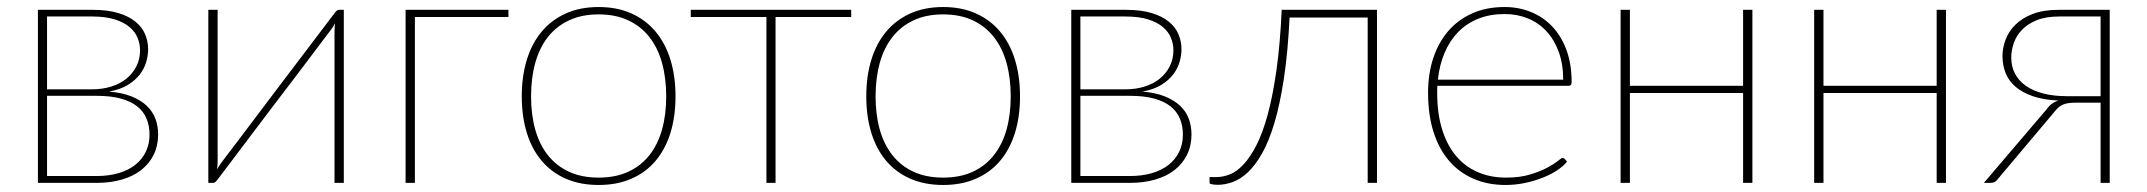

<svg xmlns="http://www.w3.org/2000/svg" viewBox="-20 -521 6118 547"><path d="M255 -19.5Q290 -19.5 318 -27.8Q346 -36 365.5 -51.5Q385 -67 395.5 -88.8Q406 -110.5 406 -137.5Q406 -162.5 397.5 -183Q389 -203.5 370.8 -218Q352.5 -232.5 324 -240.2Q295.5 -248 256 -248H114V-19.5ZM114 -474V-266.5H242Q272 -266.5 297.2 -274.5Q322.5 -282.5 340.5 -297.2Q358.5 -312 368.8 -332.5Q379 -353 379 -378Q379 -396 372 -413.2Q365 -430.5 349 -444Q333 -457.5 306.8 -465.8Q280.5 -474 242.5 -474ZM243.5 -493Q287 -493 317.2 -483.8Q347.5 -474.5 366.2 -459Q385 -443.5 393.5 -423.2Q402 -403 402 -380.5Q402 -364 396.8 -345.2Q391.5 -326.5 378.8 -309.5Q366 -292.5 344.5 -279.2Q323 -266 290.5 -260Q328.5 -257 355 -246.2Q381.5 -235.5 398.2 -219.5Q415 -203.5 422.8 -182.8Q430.5 -162 430.5 -138Q430.5 -106 418 -80.5Q405.5 -55 382.8 -37Q360 -19 327.5 -9.5Q295 0 255 0H88V-493Z M959.5 -493V0H933V-430.5Q933 -442.5 934.5 -454.5Q931.5 -449 928.8 -444.8Q926 -440.5 923.5 -437Q922.5 -436 908.2 -417Q894 -398 871 -367.5Q848 -337 818.8 -298.5Q789.5 -260 759 -220Q687.5 -126 598 -7Q596 -4.5 593.2 -2.2Q590.5 0 587.5 0H573.5V-493H600V-62.5Q600 -50.5 598.5 -38.5Q601.5 -44 604.2 -48.2Q607 -52.5 609.5 -56Q610 -57 624.5 -76Q639 -95 662 -125.2Q685 -155.5 714 -194.2Q743 -233 773.5 -273Q845 -367 935 -486Q937 -488.5 940 -490.8Q943 -493 945.5 -493Z M1428.5 -472.5H1162V0H1135.5V-493H1428.5Z M1685.5 -501Q1738 -501 1778.8 -482.8Q1819.5 -464.5 1847.5 -431.2Q1875.5 -398 1890 -351Q1904.5 -304 1904.5 -246.5Q1904.5 -189 1890 -142.2Q1875.5 -95.5 1847.5 -62.5Q1819.5 -29.5 1778.8 -11.8Q1738 6 1685.5 6Q1633 6 1592.2 -11.8Q1551.5 -29.5 1523.5 -62.5Q1495.5 -95.5 1481 -142.2Q1466.5 -189 1466.5 -246.5Q1466.5 -304 1481 -351Q1495.5 -398 1523.5 -431.2Q1551.5 -464.5 1592.2 -482.8Q1633 -501 1685.5 -501ZM1685.5 -15Q1733.5 -15 1769.5 -31.5Q1805.5 -48 1829.8 -78.5Q1854 -109 1866 -151.5Q1878 -194 1878 -246.5Q1878 -299 1866 -342Q1854 -385 1829.8 -415.8Q1805.5 -446.5 1769.5 -463.2Q1733.5 -480 1685.5 -480Q1637.5 -480 1601.5 -463.2Q1565.5 -446.5 1541.2 -415.8Q1517 -385 1505 -342Q1493 -299 1493 -246.5Q1493 -194 1505 -151.5Q1517 -109 1541.2 -78.5Q1565.5 -48 1601.5 -31.5Q1637.5 -15 1685.5 -15Z M2405 -472.5H2189.5V0H2163.5V-472.5H1948V-493H2405Z M2667 -501Q2719.5 -501 2760.2 -482.8Q2801 -464.5 2829 -431.2Q2857 -398 2871.5 -351Q2886 -304 2886 -246.5Q2886 -189 2871.5 -142.2Q2857 -95.5 2829 -62.5Q2801 -29.5 2760.2 -11.8Q2719.5 6 2667 6Q2614.5 6 2573.8 -11.8Q2533 -29.5 2505 -62.5Q2477 -95.5 2462.5 -142.2Q2448 -189 2448 -246.5Q2448 -304 2462.5 -351Q2477 -398 2505 -431.2Q2533 -464.5 2573.8 -482.8Q2614.5 -501 2667 -501ZM2667 -15Q2715 -15 2751 -31.5Q2787 -48 2811.2 -78.5Q2835.5 -109 2847.5 -151.5Q2859.5 -194 2859.5 -246.5Q2859.5 -299 2847.5 -342Q2835.5 -385 2811.2 -415.8Q2787 -446.5 2751 -463.2Q2715 -480 2667 -480Q2619 -480 2583 -463.2Q2547 -446.5 2522.8 -415.8Q2498.5 -385 2486.5 -342Q2474.5 -299 2474.5 -246.5Q2474.5 -194 2486.5 -151.5Q2498.5 -109 2522.8 -78.5Q2547 -48 2583 -31.5Q2619 -15 2667 -15Z M3199 -19.5Q3234 -19.5 3262 -27.8Q3290 -36 3309.5 -51.5Q3329 -67 3339.5 -88.8Q3350 -110.5 3350 -137.5Q3350 -162.5 3341.5 -183Q3333 -203.5 3314.8 -218Q3296.5 -232.5 3268 -240.2Q3239.5 -248 3200 -248H3058V-19.5ZM3058 -474V-266.5H3186Q3216 -266.5 3241.2 -274.5Q3266.5 -282.5 3284.5 -297.2Q3302.5 -312 3312.8 -332.5Q3323 -353 3323 -378Q3323 -396 3316 -413.2Q3309 -430.5 3293 -444Q3277 -457.5 3250.8 -465.8Q3224.5 -474 3186.5 -474ZM3187.5 -493Q3231 -493 3261.2 -483.8Q3291.5 -474.5 3310.2 -459Q3329 -443.5 3337.5 -423.2Q3346 -403 3346 -380.5Q3346 -364 3340.8 -345.2Q3335.5 -326.5 3322.8 -309.5Q3310 -292.5 3288.5 -279.2Q3267 -266 3234.5 -260Q3272.5 -257 3299 -246.2Q3325.5 -235.5 3342.2 -219.5Q3359 -203.5 3366.8 -182.8Q3374.5 -162 3374.5 -138Q3374.5 -106 3362 -80.5Q3349.5 -55 3326.8 -37Q3304 -19 3271.5 -9.5Q3239 0 3199 0H3032V-493Z M3903 0H3876.5V-471H3654Q3649 -371.5 3637.8 -297.5Q3626.5 -223.5 3610.8 -170.8Q3595 -118 3575.5 -83.8Q3556 -49.5 3534.8 -29.8Q3513.5 -10 3491.5 -2.2Q3469.5 5.5 3449 5.5Q3441.5 5.5 3433.8 4.2Q3426 3 3426 0.5V-16.5H3446Q3464 -16.5 3483.8 -24.2Q3503.5 -32 3522.5 -52.2Q3541.5 -72.5 3559.2 -106.8Q3577 -141 3591.5 -194Q3606 -247 3616.5 -320.5Q3627 -394 3631.5 -493H3903Z M4433.5 -294Q4433.5 -338.5 4420.8 -373.2Q4408 -408 4385.8 -432Q4363.5 -456 4333 -468.5Q4302.5 -481 4267 -481Q4225 -481 4191.8 -467.8Q4158.5 -454.5 4134.5 -430Q4110.5 -405.5 4095.8 -371Q4081 -336.5 4076.5 -294ZM4444.5 -60.5Q4434.5 -48 4416.5 -36Q4398.5 -24 4375.2 -14.8Q4352 -5.5 4324.8 0.2Q4297.5 6 4269 6Q4218.5 6 4177.8 -11.8Q4137 -29.5 4108.2 -63Q4079.5 -96.5 4064 -145.2Q4048.5 -194 4048.5 -256.5Q4048.5 -310.5 4063.2 -355.2Q4078 -400 4106 -432.5Q4134 -465 4174.5 -483Q4215 -501 4266.5 -501Q4306.5 -501 4341.2 -487Q4376 -473 4402 -445.8Q4428 -418.5 4442.8 -378.5Q4457.5 -338.5 4457.5 -287Q4457.5 -276.5 4448.5 -276.5H4075Q4074.5 -271.5 4074.5 -266.8Q4074.5 -262 4074.5 -256.5Q4074.5 -197.5 4088.5 -152.5Q4102.5 -107.5 4128 -77Q4153.5 -46.5 4189.8 -30.8Q4226 -15 4270.5 -15Q4310 -15 4339 -23.8Q4368 -32.5 4387.5 -43Q4407 -53.5 4417.8 -62.2Q4428.5 -71 4431.5 -71Q4435.5 -71 4438 -68Z M4972.5 -493V0H4946V-256H4623.5V0H4597V-493H4623.5V-276.5H4946V-493Z M5524 -493V0H5497.5V-256H5175V0H5148.5V-493H5175V-276.5H5497.5V-493Z M5964.5 -247V-474H5846.5Q5808 -474 5782 -463.2Q5756 -452.5 5740 -435.5Q5724 -418.5 5717 -397.8Q5710 -377 5710 -357Q5710 -331 5720.8 -310.8Q5731.5 -290.5 5752 -276.2Q5772.5 -262 5801.8 -254.5Q5831 -247 5868 -247ZM5990.5 -493V0H5964.5V-228.5H5893.5Q5881.5 -228.5 5873 -227.2Q5864.5 -226 5857.8 -223.2Q5851 -220.5 5845.2 -215.5Q5839.5 -210.5 5833.5 -203L5670.5 -9.5Q5664.5 0 5650.5 0H5632L5811.5 -210.5Q5824 -228.5 5844.5 -234.5Q5801.5 -236.5 5771.2 -247Q5741 -257.5 5721.8 -274.2Q5702.5 -291 5693.8 -313.2Q5685 -335.5 5685 -361.5Q5685 -384 5693.5 -407.2Q5702 -430.5 5721 -449.8Q5740 -469 5770.5 -481Q5801 -493 5845.5 -493Z"/></svg>

Font: Lato 2
Style: Regular
Weight: 200
Designer: Lukasz Dziedzic with Adam Twardoch and Botio Nikoltchev
Foundry: tyPoland Lukasz Dziedzic
Version: Version 2.015; 2015-08-06; http://www.latofonts.com/